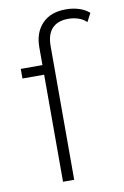

<svg xmlns="http://www.w3.org/2000/svg" viewBox="-85 -796 545 846"><g transform="rotate(-10 187.5 -373.0)"><path d="M127 0V-479H30V-522H127V-602Q127 -667 164.5 -706.5Q202 -746 271 -746Q301 -746 328.5 -737.5Q356 -729 375 -712L355 -674Q340 -689 318.5 -696Q297 -703 274 -703Q226 -703 201.5 -676.5Q177 -650 177 -598V0Z"/></g></svg>

Font: Montserrat Z Light
Style: Regular
Weight: 300
Designer: Julieta Ulanovsky
Foundry: Julieta Ulanovsky
Version: Version 8.000